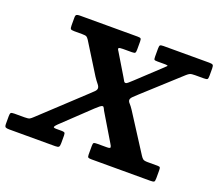

<svg xmlns="http://www.w3.org/2000/svg" viewBox="-199 -924 1247 1098"><g transform="rotate(20 425.0 -375.0)"><path d="M159 -655H111Q93 -655 89 -659.8Q85 -664.5 85 -682V-729Q85 -743 91 -746.5Q97 -750 110 -750H462Q476.5 -750 480.8 -746.5Q485 -743 485 -728V-680Q485 -664.5 481.5 -659.8Q478 -655 462 -655H407.5Q386.5 -655 382.2 -650.8Q378 -646.5 387.5 -633.5L464.5 -505.5Q473 -492.5 476.5 -484.8Q480 -477 487.5 -477Q494 -477 503.5 -485.8Q513 -494.5 527.5 -507.5L664.5 -635.5Q674.5 -644.5 679.2 -649.8Q684 -655 658 -655H617.5Q602 -655 598.5 -658Q595 -661 595 -677V-725.5Q595 -742 599.2 -746Q603.5 -750 620 -750H898Q914.5 -750 919.8 -745.8Q925 -741.5 925 -724.5V-680Q925 -663 920.8 -659Q916.5 -655 899 -655H847.5Q825 -655 816.2 -651.2Q807.5 -647.5 796.5 -637.5L579 -439.5Q562 -424.5 551.5 -413.5Q541 -402.5 541 -393.5Q541 -384 550.8 -373.8Q560.5 -363.5 573 -344.5L718 -118.5Q725.5 -106.5 733 -100.8Q740.5 -95 760.5 -95H821Q834.5 -95 837 -90.5Q839.5 -86 839.5 -72.5V-25.5Q839.5 -7.5 834.8 -3.8Q830 0 812.5 0H453.5Q440 0 434.8 -2.8Q429.5 -5.5 429.5 -20V-73.5Q429.5 -88.5 434 -91.8Q438.5 -95 453.5 -95H513.5Q533.5 -95 533.5 -101.8Q533.5 -108.5 525 -121.5L435.5 -271Q425 -287.5 420.8 -297.8Q416.5 -308 410.5 -308Q404.5 -308 394.2 -299.8Q384 -291.5 370.5 -279L204.5 -121.5Q193.5 -111 189.2 -103Q185 -95 206 -95H236.5Q250 -95 255 -92Q260 -89 260 -74.5V-27.5Q260 -10 255 -5Q250 0 233.5 0H-47Q-62 0 -68.5 -3.5Q-75 -7 -75 -23V-70Q-75 -85.5 -71 -90.2Q-67 -95 -50 -95H13Q35.5 -95 43.2 -99.5Q51 -104 62 -114.5L313.5 -349Q330 -364 340 -374.2Q350 -384.5 350 -394Q350 -405 339 -418Q328 -431 313.5 -453L200 -635.5Q192.5 -647 186 -651Q179.5 -655 159 -655Z"/></g></svg>

Font: Besley*
Style: Bold Italic
Weight: 700
Italic angle: -13°
Designer: Owen Earl
Foundry: indestructible type*
Version: Version 2.000; ttfautohint (v1.8.3)